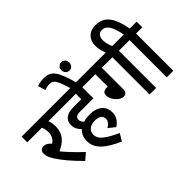

<svg xmlns="http://www.w3.org/2000/svg" viewBox="-150 -1362 1968 1968"><g transform="rotate(-45 833.5 -378.0)"><path d="M355 -45C285 -110 219 -179 168 -241C261 -283 322 -342 322 -446C322 -483 317 -512 307 -540H396V-622H0V-540H212C221 -519 228 -488 228 -459C228 -411 210 -375 170 -351C145 -379 120 -395 91 -395C56 -395 36 -373 36 -339C36 -308 49 -274 78 -228C124 -157 191 -78 285 15Z M684 -62 756 -5C813 -43 835 -88 835 -142C835 -221 782 -290 653 -290C620 -290 589 -286 562 -277C545 -293 534 -312 534 -331C534 -364 555 -380 603 -380H798V-540H888V-622H382V-540H704V-461H591C491 -461 441 -420 441 -347C441 -306 459 -271 492 -240C459 -211 440 -171 440 -118C440 -3 532 69 691 140L738 63C598 -2 534 -47 534 -116C534 -173 575 -208 649 -208C715 -208 742 -178 742 -140C742 -110 721 -83 684 -62Z M707 -615H791C729 -831 691 -886 582 -886C549 -886 514 -880 486 -869L510 -788C532 -796 558 -802 582 -802C640 -802 660 -769 707 -615ZM770 -815C770 -780 794 -754 827 -754C860 -754 883 -780 883 -815C883 -849 860 -875 827 -875C794 -875 770 -849 770 -815Z M1081 -540H1233V0H1328V-540H1418V-622H875V-540H987V-360L973 -361C925 -361 910 -339 910 -306C910 -246 977 -171 1030 -171C1064 -171 1081 -193 1081 -233Z M1577 -540H1667V-622H1568C1536 -793 1478 -896 1343 -896C1248 -896 1192 -836 1192 -747C1192 -704 1203 -660 1223 -615H1316C1299 -653 1287 -693 1287 -730C1287 -783 1309 -814 1357 -814C1418 -814 1455 -753 1481 -622H1405V-540H1482V0H1577Z"/></g></svg>

Font: Noto Sans Devanagari SemiCondensed Medium
Style: Regular
Weight: 500
Width: 4
Designer: Jelle Bosma - Monotype Design Team
Foundry: Monotype Imaging Inc.
Version: Version 2.004